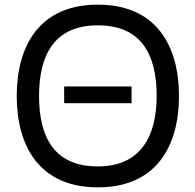

<svg xmlns="http://www.w3.org/2000/svg" viewBox="-20 -792 840 826"><path d="M401 14C653 14 750 -164 750 -379C750 -594 653 -772 401 -772C149 -772 52 -594 52 -379C52 -164 149 14 401 14ZM401 -76C217 -76 148 -197 148 -379C148 -560 217 -683 401 -683C586 -683 654 -560 654 -379C654 -207 586 -76 401 -76ZM546 -348V-420H256V-348Z"/></svg>

Font: Hibana SubMedium
Style: Regular
Weight: 500
Width: 6
Designer: pygmalion
Foundry: ybstudio
Version: Version 0.930;hotconv 1.0.109;makeotfexe 2.5.65596